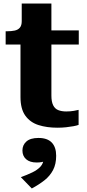

<svg xmlns="http://www.w3.org/2000/svg" viewBox="-20 -712 495 1087"><path d="M12 -460V-535H20Q45 -535 63.5 -539Q82 -543 92.5 -555.5Q103 -568 103 -592L207 -540H426V-460ZM271 -171Q271 -136 281 -116Q291 -96 310 -88.5Q329 -81 355 -81Q379 -81 398.5 -84.5Q418 -88 425 -90V-5Q415 -1 396 2.5Q377 6 354 8.5Q331 11 305 11Q245 11 198 -4Q151 -19 123.5 -57Q96 -95 96 -163V-522L103 -530V-692H271ZM160 355 98 291Q134 278 163 264Q192 250 209 231.5Q226 213 227 186L242 196Q231 203 217 205.5Q203 208 188 208Q149 208 128 189.5Q107 171 107 140Q107 109 129.5 89Q152 69 198 69Q248 69 273 95Q298 121 298 170Q298 217 280.5 250.5Q263 284 232 308.5Q201 333 160 355Z"/></svg>

Font: Roboto Serif
Style: Bold
Weight: 700
Designer: Greg Gazdowicz
Foundry: Commercial Type
Version: Version 1.008